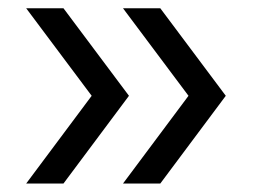

<svg xmlns="http://www.w3.org/2000/svg" viewBox="-20 -514 632 466"><path d="M43.5 -68.5 202.5 -281.5 43.5 -494H134L293 -281.5L134 -68.5ZM278.5 -68.5 437.5 -281.5 278.5 -494H369L528 -281.5L369 -68.5Z"/></svg>

Font: Encode Sans Expanded
Style: Regular
Weight: 400
Width: 7
Designer: Multiple Designers
Foundry: Impallari Type
Version: Version 2.000